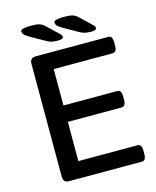

<svg xmlns="http://www.w3.org/2000/svg" viewBox="-127 -953 845 1040"><g transform="rotate(-15 296.0 -433.5)"><path d="M130 0Q97 0 97 -33V-667Q97 -700 130 -700H537Q560 -700 560 -664V-644Q560 -608 537 -608H206V-404H508Q531 -404 531 -368V-348Q531 -312 508 -312H206V-92H538Q561 -92 561 -56V-36Q561 0 538 0ZM269 -751Q244 -751 229.5 -755.5Q215 -760 195 -772L126 -811Q102 -825 95.5 -833.5Q89 -842 89 -849Q89 -859 104.5 -863Q120 -867 147 -867Q180 -867 196 -861.5Q212 -856 226 -842L287 -784Q299 -773 299 -764Q299 -751 269 -751ZM455 -751Q430 -751 415.5 -755.5Q401 -760 381 -772L312 -811Q288 -825 281.5 -833.5Q275 -842 275 -849Q275 -859 290.5 -863Q306 -867 333 -867Q366 -867 382 -861.5Q398 -856 412 -842L473 -784Q485 -773 485 -764Q485 -751 455 -751Z"/></g></svg>

Font: Asap Semi Expanded Medium
Style: Regular
Weight: 500
Width: 6
Designer: Pablo Cosgaya
Foundry: Omnibus-Type
Version: Version 3.001; ttfautohint (v1.8.4.7-5d5b)